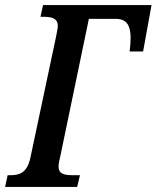

<svg xmlns="http://www.w3.org/2000/svg" viewBox="-38 -734 615 754"><path d="M-18 0H265L276 -46H249C216 -46 192 -50 192 -80C192 -89 194 -102 200 -126L311 -660H415C460 -660 473 -635 475 -590C475 -575 474 -554 471 -532H524L557 -714H131L121 -668H132C164 -668 189 -663 189 -632C189 -624 186 -612 183 -594L81 -113C68 -54 37 -46 3 -46H-8Z"/></svg>

Font: Noto Serif Condensed Semi
Style: Italic
Weight: 600
Width: 3
Italic angle: -12°
Designer: Monotype Design Team
Foundry: Monotype Imaging Inc.
Version: Version 1.901